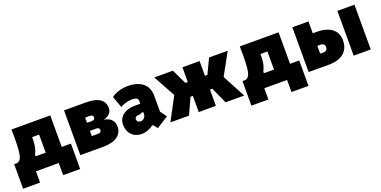

<svg xmlns="http://www.w3.org/2000/svg" viewBox="-23 -1236 4134 2083"><g transform="rotate(-20 2043.5 -194.5)"><path d="M-7 130H189V0H452V140H648V-153H542V-517H94C96 -388 97 -289 81 -220C72 -178 53 -162 29 -154H-7ZM252 -154C241 -154 237 -162 241 -172L257 -210C272 -253 277 -287 277 -363H357V-154Z M701 0H964C1107 0 1187 -57 1187 -155C1187 -219 1145 -266 1071 -274C1141 -291 1167 -333 1167 -374C1167 -466 1102 -517 951 -517H701ZM967 -152H889V-212H967C984 -212 999 -202 999 -182C999 -160 984 -152 967 -152ZM944 -305H889V-365H944C964 -365 981 -358 981 -335C981 -312 964 -305 944 -305Z M1560 -29 1592 12 1728 -74 1675 -148V-331C1675 -446 1602 -529 1439 -529C1370 -529 1292 -506 1250 -472L1297 -340C1331 -360 1384 -377 1434 -377C1476 -377 1503 -366 1503 -335V-302H1436C1336 -302 1249 -251 1249 -150C1249 -61 1307 12 1407 12C1459 12 1503 -9 1534 -30C1546 -38 1552 -39 1560 -29ZM1445 -121C1418 -121 1400 -136 1400 -159C1400 -181 1418 -194 1440 -194H1459L1484 -206C1493 -210 1503 -206 1503 -195V-185C1503 -159 1482 -121 1445 -121Z M1741 0H1956L2041 -187H2068V0H2266V-187H2293L2378 0H2593L2452 -265L2591 -518H2376L2294 -347H2266V-517H2068V-347H2040L1958 -518H1743L1882 -265Z M2629 130H2825V0H3088V140H3284V-153H3178V-517H2730C2732 -388 2733 -289 2717 -220C2708 -178 2689 -162 2665 -154H2629ZM2888 -154C2877 -154 2873 -162 2877 -172L2893 -210C2908 -253 2913 -287 2913 -363H2993V-154Z M3857 0H4054V-517H3857ZM3337 0H3569C3719 0 3805 -69 3805 -196C3805 -314 3719 -380 3569 -380H3523V-517H3337ZM3565 -145H3523V-235H3565C3589 -235 3608 -219 3608 -190C3608 -161 3589 -145 3565 -145Z"/></g></svg>

Font: Finlandica Black
Style: Regular
Weight: 900
Designer: Niklas Ekholm, Juho Hiilivirta, Jaakko Suomalainen
Foundry: Helsinki Type Studio
Version: Version 2.000;Glyphs 3.2 (3202)